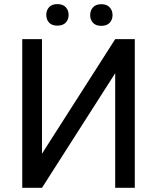

<svg xmlns="http://www.w3.org/2000/svg" viewBox="-20 -898 753 918"><path d="M530.8 -710.9H624.5V0H530.8V-547.9L180.7 0H86.4V-710.9H180.7V-163.1ZM201.2 -826.7Q201.2 -848.6 214.6 -863.5Q228 -878.4 254.4 -878.4Q280.8 -878.4 294.4 -863.5Q308.1 -848.6 308.1 -826.7Q308.1 -804.7 294.4 -790Q280.8 -775.4 254.4 -775.4Q228 -775.4 214.6 -790Q201.2 -804.7 201.2 -826.7ZM411.1 -825.7Q411.1 -847.7 424.6 -862.8Q438 -877.9 464.4 -877.9Q490.7 -877.9 504.4 -862.8Q518.1 -847.7 518.1 -825.7Q518.1 -803.7 504.4 -789.1Q490.7 -774.4 464.4 -774.4Q438 -774.4 424.6 -789.1Q411.1 -803.7 411.1 -825.7Z"/></svg>

Font: Noboto
Style: Regular
Weight: 400
Designer: Google
Version: Version 2.001101; 2014